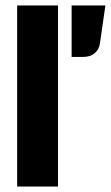

<svg xmlns="http://www.w3.org/2000/svg" viewBox="-20 -685 407 705"><path d="M43 0ZM193 -665V0H43V-665ZM367 -665 347 -526Q344 -503 327.5 -489.5Q311 -476 286 -476H243V-665Z"/></svg>

Font: Blinker
Style: Bold
Weight: 700
Designer: Juergen Huber
Foundry: supertype
Version: Version 1.015;PS 1.15;hotconv 1.0.88;makeotf.lib2.5.647800; 